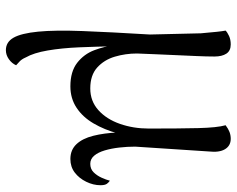

<svg xmlns="http://www.w3.org/2000/svg" viewBox="-94 -464 786 637"><g transform="rotate(90 298.5 -146.0)"><path d="M147 227Q120 227 105.5 201.5Q91 176 85.5 120Q80 64 83.5 -27.5Q87 -119 95 -251L91 -420Q88 -454 86 -473Q84 -492 82 -502Q88 -508 100 -513.5Q112 -519 128 -519Q149 -519 158.5 -504.5Q168 -490 168 -465Q168 -439 166.5 -406Q165 -373 163.5 -338.5Q162 -304 160.5 -270Q159 -236 158 -208Q158 -170 168.5 -134.5Q179 -99 204.5 -76Q230 -53 274 -53Q316 -53 346 -80Q376 -107 391.5 -151.5Q407 -196 407 -247Q407 -348 405.5 -411Q404 -474 396 -502Q408 -511 418.5 -515Q429 -519 441 -519Q464 -519 475.5 -500Q487 -481 483 -446L467 -202Q467 -176 470 -149.5Q473 -123 479.5 -101Q486 -79 497 -66Q508 -53 524 -53Q541 -53 552 -64Q563 -75 570 -90.5Q577 -106 580 -118Q585 -115 590 -108.5Q595 -102 595 -87Q595 -63 583.5 -39.5Q572 -16 553 -1.5Q534 13 508 13Q478 13 459 -7Q440 -27 431 -63Q422 -99 420 -144H423Q411 -100 390 -64Q369 -28 338 -7.5Q307 13 267 13Q218 13 189 -9.5Q160 -32 147 -66.5Q134 -101 130 -136H134Q135 -75 137.5 -16.5Q140 42 148 88.5Q156 135 171 161Q177 175 185 182Q193 189 197 193Q191 207 177 217Q163 227 147 227Z"/></g></svg>

Font: Arima Thin
Style: Regular
Weight: 400
Version: Version 1.100